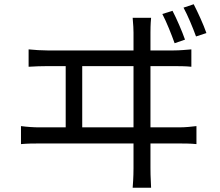

<svg xmlns="http://www.w3.org/2000/svg" viewBox="-20 -848 1040 906"><path d="M794 -797 746 -782C766 -744 789 -686 804 -644L853 -661C839 -701 813 -761 794 -797ZM894 -828 846 -812C866 -775 889 -720 905 -676L954 -692C940 -733 913 -791 894 -828ZM115 -615V-533C146 -535 176 -536 204 -536H290V-247H167C140 -247 109 -249 79 -253V-168C111 -171 140 -171 167 -171H610V-55C610 -45 610 -11 606 38H693C690 -11 690 -47 690 -57V-171H824C844 -171 880 -171 907 -168V-253C882 -250 855 -247 824 -247H690V-536H799C819 -536 856 -536 883 -533V-615C857 -613 830 -610 799 -610H690V-694C690 -706 690 -732 693 -764H606C609 -731 610 -708 610 -694V-610H204C176 -610 145 -612 115 -615ZM610 -247H368V-536H610Z"/></svg>

Font: Noto Sans CJK SC
Style: Regular
Weight: 400
Designer: Ryoko NISHIZUKA 西塚涼子 (kana, bopomofo & ideographs); Paul D. Hunt (Latin, Greek & Cyrillic); Sandoll Communications 산돌커뮤니
Foundry: Adobe
Version: Version 2.004;hotconv 1.0.118;makeotfexe 2.5.65603